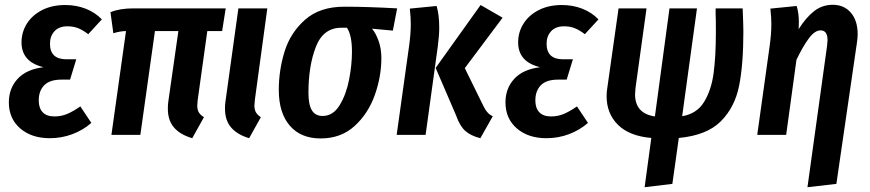

<svg xmlns="http://www.w3.org/2000/svg" viewBox="-20 -564 3638 803"><path d="M17 -136Q17 -194 53.5 -234Q90 -274 162 -283Q70 -305 70 -387Q70 -429 92 -464.5Q114 -500 155.5 -521.5Q197 -543 253 -543Q299 -543 338.5 -527.5Q378 -512 406 -483L349 -421Q327 -438 307 -446Q287 -454 262 -454Q227 -454 208 -433.5Q189 -413 189 -381Q189 -316 258 -316H299L273 -231H237Q188 -231 165 -207.5Q142 -184 142 -144Q142 -112 158.5 -94.5Q175 -77 208 -77Q236 -77 261 -87.5Q286 -98 316 -119L362 -50Q328 -20 283 -3Q238 14 188 14Q112 14 64.5 -27Q17 -68 17 -136Z M807 -147Q805 -129 805 -123Q805 -105 811.5 -94Q818 -83 833 -74L784 14Q733 -1 707.5 -31Q682 -61 682 -109Q682 -129 684 -140L726 -434H628L567 0H446L507 -434Q483 -434 454 -425L442 -513Q480 -529 539 -529H924L909 -434H847Z M1046 -147Q1044 -129 1044 -122Q1044 -105 1050.5 -94Q1057 -83 1071 -74L1022 14Q972 -1 946.5 -31Q921 -61 921 -109Q921 -129 923 -140L977 -529H1098Z M1146 -188Q1146 -271 1170.5 -349.5Q1195 -428 1256.5 -482Q1318 -536 1420 -536Q1515 -536 1641 -529L1623 -436L1536 -444Q1552 -425 1563.5 -392.5Q1575 -360 1575 -321Q1575 -244 1547.5 -166.5Q1520 -89 1463 -37Q1406 15 1321 15Q1238 15 1192 -38.5Q1146 -92 1146 -188ZM1452 -348Q1452 -417 1431 -448H1408Q1332 -448 1301 -368Q1270 -288 1270 -176Q1270 -126 1284.5 -102.5Q1299 -79 1329 -79Q1373 -79 1400.5 -124Q1428 -169 1440 -231Q1452 -293 1452 -348Z M1888 -80 1802 -280 1990 -543 2082 -490 1924 -279 2002 -120Q2018 -87 2041 -78L1989 14Q1949 4 1926 -16.5Q1903 -37 1888 -80ZM1691 -372Q1698 -422 1698 -464Q1698 -490 1694 -528L1806 -539Q1817 -502 1817 -449Q1817 -415 1811 -370L1760 0H1639Z M2094 -136Q2094 -194 2130.5 -234Q2167 -274 2239 -283Q2147 -305 2147 -387Q2147 -429 2169 -464.5Q2191 -500 2232.5 -521.5Q2274 -543 2330 -543Q2376 -543 2415.5 -527.5Q2455 -512 2483 -483L2426 -421Q2404 -438 2384 -446Q2364 -454 2339 -454Q2304 -454 2285 -433.5Q2266 -413 2266 -381Q2266 -316 2335 -316H2376L2350 -231H2314Q2265 -231 2242 -207.5Q2219 -184 2219 -144Q2219 -112 2235.5 -94.5Q2252 -77 2285 -77Q2313 -77 2338 -87.5Q2363 -98 2393 -119L2439 -50Q2405 -20 2360 -3Q2315 14 2265 14Q2189 14 2141.5 -27Q2094 -68 2094 -136Z M2819 13 2792 205 2676 219 2704 13Q2612 5 2564.5 -42Q2517 -89 2517 -162Q2517 -179 2520 -197L2567 -529H2684L2638 -197Q2636 -177 2636 -170Q2636 -89 2719 -77L2780 -529H2895L2833 -78Q2894 -88 2924.5 -137.5Q2955 -187 2964.5 -258Q2974 -329 2974 -430Q2974 -488 2973 -504V-529H3086Q3089 -457 3089 -432Q3089 -294 3071 -204.5Q3053 -115 2994.5 -56.5Q2936 2 2819 13Z M3439 -372Q3441 -390 3441 -396Q3441 -437 3412 -437Q3388 -437 3363.5 -404.5Q3339 -372 3311 -314L3268 0H3147L3199 -372Q3206 -422 3206 -464Q3206 -490 3202 -528L3312 -539Q3321 -508 3321 -474Q3321 -454 3320 -442Q3351 -491 3385 -517.5Q3419 -544 3463 -544Q3510 -544 3538.5 -511Q3567 -478 3567 -421Q3567 -404 3564 -386L3478 205L3357 219Z"/></svg>

Font: Fira Sans Extra Condensed Medium
Style: Italic
Weight: 500
Width: 3
Italic angle: -8°
Designer: Carrois Corporate & Edenspiekermann AG
Foundry: Carrois Corporate GbR & Edenspiekermann AG
Version: Version 4.203